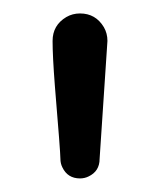

<svg xmlns="http://www.w3.org/2000/svg" viewBox="-20 -797 239 287"><path d="M128.9 -559.6Q128.9 -541 112.3 -533.2Q106.4 -530.3 99.6 -530.3Q81.1 -530.3 73.2 -546.9Q70.3 -552.7 70.3 -559.6Q70.3 -569.3 62 -668.9Q58.6 -712.9 58.6 -735.8Q58.6 -759.3 79.1 -771.5Q88.4 -776.9 99.6 -776.9Q123 -776.9 135.3 -756.3Q140.6 -747.1 140.6 -735.8Z"/></svg>

Font: Masterpiece Uni Round
Style: Regular
Weight: 400
Designer: Co Toe
Foundry: Masterpiece
Version: Version 0.1